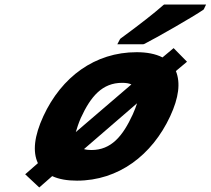

<svg xmlns="http://www.w3.org/2000/svg" viewBox="-20 -786 928 846"><path d="M147 -67 91 -18 153 40 210 -10C240 4 277 10 319 10C502 10 650 -102 730 -274C768 -356 776 -421 755 -473L804 -514L745 -574L696 -533C665 -549 626 -556 582 -556C398 -556 251 -447 171 -274C131 -187 123 -118 147 -67ZM559 -414 314 -204C319 -221 326 -243 336 -266C380 -362 431 -421 518 -421C535 -421 548 -419 559 -414ZM350 -129 584 -331C580 -318 573 -300 565 -282C521 -186 470 -125 383 -125C370 -125 360 -126 350 -129ZM878 -745 888 -766H703L699 -763C663 -731 600 -681 511 -616L509 -614L497 -591H611L615 -592C667 -618 831 -712 876 -743Z"/></svg>

Font: Passageway
Style: BdSuIt
Weight: 700
Foundry: Ascender Corporation
Version: Version 1.11